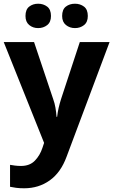

<svg xmlns="http://www.w3.org/2000/svg" viewBox="-20 -772 609 1032"><path d="M0 -546H163L266 -239Q274 -217 278 -193.5Q282 -170 284 -144H287Q290 -170 295.5 -193.5Q301 -217 308 -239L409 -546H569L338 70Q307 155 247.5 197.5Q188 240 110 240Q85 240 66.5 237.5Q48 235 34 232V114Q45 116 60.5 118Q76 120 93 120Q140 120 167.5 91.5Q195 63 208 23L217 -4ZM117 -686Q117 -721 137 -736.5Q157 -752 185 -752Q213 -752 233.5 -736.5Q254 -721 254 -686Q254 -653 233.5 -637Q213 -621 185 -621Q157 -621 137 -637.5Q117 -654 117 -686ZM314 -686Q314 -721 334 -736.5Q354 -752 383 -752Q411 -752 431.5 -736.5Q452 -721 452 -686Q452 -653 431.5 -637Q411 -621 383 -621Q355 -621 334.5 -637.5Q314 -654 314 -686Z"/></svg>

Font: Noto Sans Sora Sompeng
Style: Bold
Weight: 700
Designer: Monotype Design Team. David Williams.
Foundry: Monotype Imaging Inc.
Version: Version 2.101